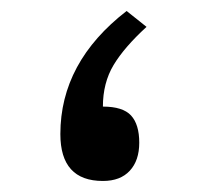

<svg xmlns="http://www.w3.org/2000/svg" viewBox="-20 -328 367 348"><path d="M245.6 -279.3Q205.1 -242.2 185.8 -210Q166.5 -177.7 166.5 -134.8Q202.6 -134.8 217.5 -118.7Q232.4 -102.5 232.4 -69.3Q232.4 -37.1 215.3 -18.6Q198.2 0 166.5 0Q89.4 0 89.4 -85Q89.4 -215.3 209.5 -308.1Z"/></svg>

Font: Shabnam FD
Style: Regular
Weight: 400
Foundry: DejaVu fonts team - Redesigned by Saber Rastikerdar - Based on Vazir font
Version: Version 5.00;October 20, 2019;FontCreator 12.0.0.2547 64-bit